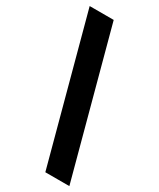

<svg xmlns="http://www.w3.org/2000/svg" viewBox="-219 -830 833 1007"><g transform="rotate(30 198.0 -326.5)"><path d="M242.7 109.4 8.3 -761.7H153.8L388.2 109.4Z"/></g></svg>

Font: Inter 17pt ExtraBold
Style: Regular
Weight: 800
Version: Version 4.001;git-66647c0bb